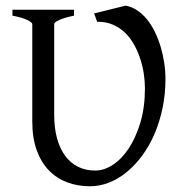

<svg xmlns="http://www.w3.org/2000/svg" viewBox="-20 -650 654 685"><path d="M428.2 -629.9Q450.2 -626 469.5 -613Q488.8 -600.1 504.6 -580.6Q520.5 -561 532.7 -535.9Q544.9 -510.7 553.2 -482.9Q561.5 -455.1 565.9 -425.8Q570.3 -396.5 570.3 -368.2Q570.3 -314.5 560.1 -265.1Q549.8 -215.8 531.7 -173.3Q513.7 -130.9 488.3 -96.2Q462.9 -61.5 433.1 -36.9Q403.3 -12.2 369.6 1.2Q335.9 14.6 300.8 14.6Q257.8 14.6 220.2 0.7Q182.6 -13.2 154.8 -41.7Q127 -70.3 111.1 -113.8Q95.2 -157.2 95.2 -216.8V-564Q95.2 -569.8 77.4 -578.6Q59.6 -587.4 24.4 -594.2V-615.2H244.1V-594.2Q210.9 -587.4 192.1 -579.1Q173.3 -570.8 173.3 -564V-241.2Q173.3 -194.3 183.3 -157.2Q193.4 -120.1 212.2 -94.5Q231 -68.8 258.1 -55.2Q285.2 -41.5 319.8 -41.5Q351.1 -41.5 382.6 -62Q414.1 -82.5 439.5 -120.8Q464.8 -159.2 481 -213.4Q497.1 -267.6 497.1 -335Q497.1 -358.9 493.2 -385.7Q489.3 -412.6 480.7 -439.2Q472.2 -465.8 458.7 -490.2Q445.3 -514.6 426.3 -533Q407.2 -551.3 382.6 -562Q357.9 -572.8 326.7 -572.3L315.9 -602.1Z"/></svg>

Font: Noto Serif Devanagari
Style: Regular
Weight: 400
Designer: Monotype Design Team
Foundry: Monotype Imaging Inc.
Version: Version 1.01